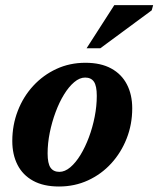

<svg xmlns="http://www.w3.org/2000/svg" viewBox="-20 -700 606 734"><path d="M306.5 -460Q365.5 -460 405.2 -438.2Q445 -416.5 465.2 -377.2Q485.5 -338 485.5 -286Q485.5 -224.5 464.2 -170.5Q443 -116.5 405.2 -75.2Q367.5 -34 316.5 -10.5Q265.5 13 205.5 13Q146.5 13 106.8 -8.8Q67 -30.5 47 -69.8Q27 -109 27 -161Q27 -222 48 -276.2Q69 -330.5 107 -371.8Q145 -413 195.8 -436.5Q246.5 -460 306.5 -460ZM207 -43Q228 -43 248.8 -60.5Q269.5 -78 287.8 -108Q306 -138 320 -175.5Q334 -213 342 -253.8Q350 -294.5 350 -333.5Q350 -372 339 -387.8Q328 -403.5 305.5 -403.5Q284.5 -403.5 263.8 -386Q243 -368.5 224.8 -338.8Q206.5 -309 192.5 -271.2Q178.5 -233.5 170.2 -192.8Q162 -152 162 -113.5Q162 -75 173.2 -59Q184.5 -43 207 -43ZM311 -515.5 417 -680.5H565.5L560 -660.5L363.5 -515.5Z"/></svg>

Font: Newsreader 16pt 16pt
Style: Bold Italic
Weight: 700
Italic angle: -17°
Version: Version 1.003